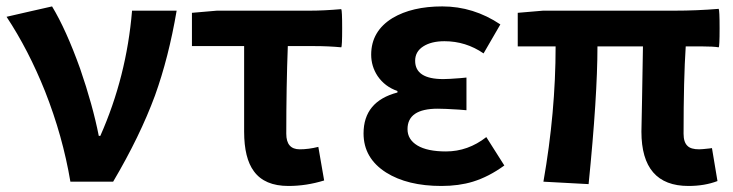

<svg xmlns="http://www.w3.org/2000/svg" viewBox="-20 -581 2344 614"><path d="M205.1 0Q180.7 -145.5 124 -289.1Q71.3 -420.9 1 -527.3L73.2 -543.9L146.5 -560.5Q191.4 -486.3 236.3 -361.3Q276.4 -245.1 295.9 -146.5H300.8Q384.8 -335.9 402.3 -546.9H544.9Q519.5 -397.5 475.6 -275.4Q427.7 -145.5 341.8 0Z M902.3 13.7Q826.2 13.7 792 -33.2Q760.7 -75.2 760.7 -160.2V-433.6H593.8V-540L673.8 -546.9H872.1H971.7Q1015.6 -546.9 1071.3 -551.8Q1074.2 -547.9 1074.2 -490.2Q1074.2 -432.6 1071.3 -429.7Q1030.3 -433.6 986.3 -433.6H900.4Q895.5 -305.7 895.5 -153.3Q895.5 -103.5 938.5 -103.5Q966.8 -103.5 998 -111.3L1016.6 -3.9Q960 13.7 902.3 13.7Z M1391.6 13.7Q1283.2 13.7 1214.8 -29.3Q1142.6 -75.2 1142.6 -154.3Q1142.6 -256.8 1251 -285.2V-290Q1210.9 -303.7 1187.5 -337.9Q1167 -369.1 1167 -406.2Q1167 -481.4 1235.4 -523.4Q1297.9 -560.5 1394.5 -560.5Q1494.1 -560.5 1580.1 -502.9L1526.4 -410.2Q1469.7 -449.2 1401.4 -449.2Q1359.4 -449.2 1333.5 -432.6Q1307.6 -416 1307.6 -386.7Q1307.6 -328.1 1397.5 -328.1Q1414.1 -328.1 1452.1 -331.1Q1464.8 -332 1471.7 -333V-228.5Q1463.9 -229.5 1447.3 -230.5Q1401.4 -233.4 1379.9 -233.4Q1283.2 -233.4 1283.2 -168Q1283.2 -134.8 1314.9 -115.7Q1346.7 -96.7 1406.2 -96.7Q1476.6 -96.7 1535.2 -142.6L1592.8 -51.8Q1543 -15.6 1492.2 0Q1447.3 13.7 1391.6 13.7Z M2181.6 13.7Q2031.2 13.7 2031.2 -160.2Q2031.2 -177.7 2033.2 -261.7Q2035.2 -379.9 2036.1 -432.6H1890.6Q1890.6 -273.4 1862.3 7.8L1717.8 0Q1756.8 -221.7 1756.8 -432.6H1635.7V-540L1716.8 -546.9H1997.1H2137.7Q2208 -546.9 2278.3 -552.7Q2281.2 -548.8 2281.2 -490.2Q2281.2 -431.6 2278.3 -429.7Q2259.8 -432.6 2225.6 -432.6H2172.9Q2166 -329.1 2166 -153.3Q2166 -126 2178.7 -114.3Q2189.5 -103.5 2215.8 -103.5Q2224.6 -103.5 2250 -106.4Q2254.9 -107.4 2256.8 -107.4L2274.4 -2Q2233.4 13.7 2181.6 13.7Z"/></svg>

Font: Bpmf GenSeki Gothic B
Style: B
Weight: 700
Foundry: But Ko
Version: Version 1.320